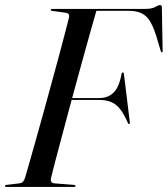

<svg xmlns="http://www.w3.org/2000/svg" viewBox="-28 -735 660 755"><path d="M171.5 -696.5Q171.5 -698 173 -699Q174.5 -700 177 -700H543Q569.5 -700 582 -707.5Q594.5 -715 601.5 -715Q608.5 -715 608.5 -706L611.5 -538.5Q612 -534 611.5 -531.5Q611 -529 608.5 -529Q607 -529 605.8 -530.8Q604.5 -532.5 603.5 -536L592 -575Q579.5 -619.5 565.5 -645.2Q551.5 -671 530.8 -681.8Q510 -692.5 477.5 -692.5H351Q342 -661.5 329.5 -617.2Q317 -573 302.5 -520.2Q288 -467.5 272.5 -411.2Q257 -355 242.2 -299.5Q227.5 -244 214 -193.8Q200.5 -143.5 190 -103.5Q179.5 -63.5 173.5 -38.5Q170.5 -29.5 172.8 -22.2Q175 -15 186 -14L262.5 -8Q265 -8 267 -7Q269 -6 269 -4Q269 -2 267.8 -1Q266.5 0 263.5 0H-3Q-5.5 0 -7 -0.8Q-8.5 -1.5 -8.5 -3.5Q-8.5 -5 -7 -6.5Q-5.5 -8 -2 -8L48 -14Q57.5 -15 62.8 -21Q68 -27 71 -37.5Q78.5 -63 90 -103.5Q101.5 -144 115.5 -193.8Q129.5 -243.5 144.5 -297.8Q159.5 -352 174.2 -406.2Q189 -460.5 202.5 -510Q216 -559.5 226.2 -599.5Q236.5 -639.5 243 -664.5Q245.5 -675 241.8 -679.5Q238 -684 230 -685L178 -692Q174 -692.5 172.8 -693.5Q171.5 -694.5 171.5 -696.5ZM228.5 -349.5H363.5Q396.5 -349.5 418.5 -370.8Q440.5 -392 450 -444.5Q450 -447 451.2 -448.5Q452.5 -450 454.5 -450Q456.5 -450 457.8 -448.2Q459 -446.5 459.5 -442.5L482 -258.5Q483 -252.5 482.8 -250.5Q482.5 -248.5 480.5 -247.5Q478.5 -247 477.2 -248Q476 -249 474.5 -252.5Q461 -283.5 446.2 -303.5Q431.5 -323.5 411.5 -332.8Q391.5 -342 362 -342H225.5Z"/></svg>

Font: Fraunces 120pt
Style: Italic
Weight: 400
Italic angle: -16°
Version: Version 1.000;[b76b70a41]